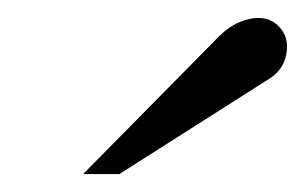

<svg xmlns="http://www.w3.org/2000/svg" viewBox="-20 -700 337 212"><path d="M71.8 -507.8 222.2 -660.2Q232.4 -670.4 243.9 -675.3Q255.4 -680.2 265.1 -680.2Q278.8 -680.2 287.8 -670.9Q296.9 -661.6 296.9 -648.9Q296.9 -636.7 291.5 -627.4Q286.1 -618.2 276.9 -612.8L111.8 -507.8Z"/></svg>

Font: XB Zar
Style: Regular
Weight: 400
Designer: Behnam
Foundry: Irmug
Version: Version 8.005 2009